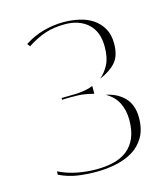

<svg xmlns="http://www.w3.org/2000/svg" viewBox="-91 -635 628 717"><g transform="rotate(-15 223.0 -277.0)"><path d="M68 -519Q103 -542 142 -552.5Q181 -563 220 -563Q250 -563 279.5 -556.5Q309 -550 331.5 -535Q354 -520 368 -496Q382 -472 382 -437Q382 -390 360 -365Q338 -340 297 -323Q317 -339 331 -365.5Q345 -392 345 -435Q345 -493 311.5 -523.5Q278 -554 222 -554Q180 -554 146.5 -543Q113 -532 76 -508ZM140 -291Q168 -291 195 -292Q222 -293 249 -300Q252 -301 255 -302.5Q258 -304 262 -305V-275Q260 -275 259 -275.5Q258 -276 256 -276Q224 -284 203 -284.5Q182 -285 173 -285Q154 -285 140 -284ZM52 -31Q87 -14 124 -7Q161 0 197 0Q234 0 264.5 -7.5Q295 -15 317 -32.5Q339 -50 351 -78Q363 -106 363 -147Q363 -184 348.5 -213Q334 -242 302 -260Q347 -251 373.5 -222.5Q400 -194 400 -146Q400 -101 382.5 -71Q365 -41 336 -23.5Q307 -6 270 1.5Q233 9 195 9Q158 9 122.5 4Q87 -1 52 -18Z"/></g></svg>

Font: UN Bangla Thin
Style: Regular
Weight: 100
Designer: Desinged by Rajon, Unicode developed by Rashed (IMGN)
Version: Version 2.000;March 19, 2023;FontCreator 14.0.0.2901 64-bit